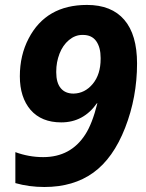

<svg xmlns="http://www.w3.org/2000/svg" viewBox="-20 -745 591 775"><path d="M227.1 -251Q147.5 -251 103.5 -301.3Q60.1 -352.1 60.1 -437Q60.1 -522 95.7 -589.8Q166 -725.1 331.1 -725.1Q430.2 -725.1 481.7 -665Q533.2 -605 533.2 -488.8Q533.2 -352.5 485.1 -229.2Q437 -106 356.7 -48.1Q276.4 9.8 159.2 9.8Q97.7 9.8 42 -5.9V-130.9Q96.7 -110.8 154.3 -110.8Q265.6 -110.8 324.2 -202.1Q352.5 -245.6 373 -328.1H371.1Q316.9 -251 227.1 -251ZM312 -604Q283.2 -604 258.3 -583.3Q233.4 -562.5 220.2 -528.3Q207 -494.1 207 -456.1Q207 -454.6 207 -453.1Q207 -411.1 225.1 -389.2Q243.2 -367.2 276.9 -367.2Q322.8 -368.2 354.5 -406.5Q386.2 -444.8 386.2 -507.3Q386.2 -509.3 386.2 -511.2Q386.2 -553.7 368.4 -578.9Q350.6 -604 314.9 -604Q313.5 -604 312 -604Z"/></svg>

Font: Open Sans Hebrew
Style: Bold Italic
Weight: 700
Italic angle: -12°
Foundry: Ascender Corporation, Yanek Iontef
Version: Version 2.001;PS 002.001;hotconv 1.0.70;makeotf.lib2.5.58329